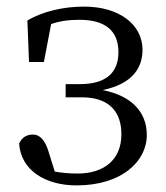

<svg xmlns="http://www.w3.org/2000/svg" viewBox="-20 -548 502 582"><path d="M68 -360H113L135 -475C160 -484 188 -488 221 -488C296 -488 339 -457 339 -390C339 -328 302 -293 222 -293H179V-253H228C316 -253 348 -204 348 -141C348 -62 293 -22 216 -22C190 -22 167 -24 146 -28L126 -92C118 -118 103 -139 83 -140C63 -141 47 -133 38 -113C43 -33 116 14 212 14C348 14 425 -58 425 -139C425 -209 378 -258 291 -275C374 -292 412 -336 412 -397C412 -474 341 -528 235 -528C171 -528 109 -513 63 -486Z"/></svg>

Font: Source Han Serif
Style: Regular
Weight: 400
Designer: Ryoko NISHIZUKA 西塚涼子 (kana & ideographs); Frank Grießhammer (Latin, Greek & Cyrillic); Wenlong ZHANG 张文龙 (bopomofo); San
Foundry: Adobe Systems Incorporated
Version: Version 1.001;PS 1.001;hotconv 16.6.54;makeotf.lib2.5.65590